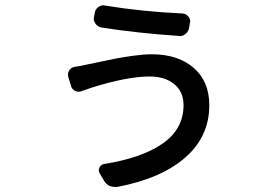

<svg xmlns="http://www.w3.org/2000/svg" viewBox="-20 -659 1040 735"><path d="M682.6 -256.8Q682.6 -307.6 647 -336.9Q611.3 -366.2 552.7 -366.2Q466.8 -366.2 330.1 -323.2Q314.5 -318.4 293 -310.5Q280.3 -304.7 267.6 -311Q254.9 -317.4 252 -330.1L241.2 -365.2Q240.2 -370.1 240.2 -374Q240.2 -381.8 245.1 -389.6Q252.9 -401.4 266.6 -403.3Q289.1 -406.2 308.6 -411.1Q319.3 -413.1 358.4 -421.4Q397.5 -429.7 424.8 -435.1Q452.1 -440.4 491.7 -445.8Q531.2 -451.2 561.5 -451.2Q661.1 -451.2 721.2 -399.4Q781.2 -347.7 781.2 -255.9Q781.2 -136.7 689.5 -56.2Q597.7 24.4 428.7 56.6Q424.8 56.6 419.9 56.6Q409.2 56.6 399.4 52.7Q385.7 45.9 377.9 32.2L361.3 3.9Q357.4 -3.9 358.4 -10.7Q359.4 -17.6 364.7 -23.4Q370.1 -29.3 377.9 -31.2Q522.5 -53.7 602.5 -109.4Q682.6 -165 682.6 -256.8ZM368.2 -553.7Q353.5 -556.6 345.7 -568.4Q338.9 -577.1 338.9 -587.9Q338.9 -590.8 339.8 -593.8L342.8 -609.4Q344.7 -624 356.4 -631.8Q365.2 -638.7 376 -638.7Q378.9 -638.7 381.8 -637.7Q526.4 -614.3 678.7 -607.4Q692.4 -606.4 701.2 -595.7Q708 -587.9 708 -577.1Q708 -574.2 707 -571.3L704.1 -553.7Q702.1 -539.1 690.4 -529.3Q680.7 -520.5 667 -520.5Q666 -520.5 664.1 -521.5Q504.9 -532.2 368.2 -553.7Z"/></svg>

Font: Gen Jyuu Gothic L Monospace Medium
Style: Regular
Weight: 500
Designer: [Source Han Sans]
Ryoko NISHIZUKA  (kana & ideographs); Paul D. Hunt (Latin, Greek & Cyrillic); Wenlong ZHANG  (bopomofo
Version: Version 1.002.20150607